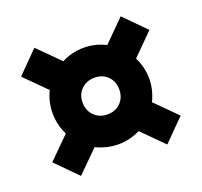

<svg xmlns="http://www.w3.org/2000/svg" viewBox="-107 -799 874 832"><g transform="rotate(-20 330.0 -382.5)"><path d="M229 -184 131 -87 34 -185 132 -282Q108 -330 108 -383Q108 -437 131 -483L34 -580L131 -678L229 -580Q276 -605 331 -605Q384 -605 432 -581L529 -678L626 -580L529 -483Q553 -435 553 -383Q553 -330 529 -282L626 -185L529 -87L432 -184Q384 -160 331 -160Q279 -160 229 -184ZM331 -298Q368 -298 391.5 -322Q415 -346 415 -383Q415 -420 391.5 -443.5Q368 -467 331 -467Q294 -467 270 -443.5Q246 -420 246 -383Q246 -346 270 -322Q294 -298 331 -298Z"/></g></svg>

Font: Application
Style: Bold
Weight: 700
Designer: Wei Huang
Foundry: Wei Huang
Version: Version 0.012